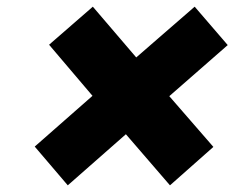

<svg xmlns="http://www.w3.org/2000/svg" viewBox="-20 -702 702 575"><path d="M619 -262 613 -269 487 -414 662 -567 563 -682 388 -530 258 -682 135 -575 127 -568 257 -415 84 -263 177 -154 183 -147 357 -300 489 -147 497 -154Z"/></svg>

Font: Hussar Woodtype
Style: BlkObl
Weight: 900
Foundry: Cannot Into Space Fonts
Version: Version 1.07